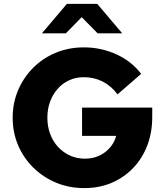

<svg xmlns="http://www.w3.org/2000/svg" viewBox="-20 -954 846 985"><path d="M413 11Q335 11 268.5 -16.5Q202 -44 151.5 -93.5Q101 -143 73 -208.5Q45 -274 45 -350Q45 -426 73 -491.5Q101 -557 150.5 -606.5Q200 -656 266.5 -683.5Q333 -711 410 -711Q498 -711 576.5 -675.5Q655 -640 704 -575L583 -470Q550 -514 506 -536Q462 -558 410 -558Q370 -558 335.5 -542.5Q301 -527 276 -498.5Q251 -470 237 -432.5Q223 -395 223 -350Q223 -305 237.5 -266.5Q252 -228 278 -200Q304 -172 339 -156Q374 -140 416 -140Q456 -140 488.5 -155Q521 -170 544 -196.5Q567 -223 576 -257H401V-402H761V-353Q761 -274 735.5 -207.5Q710 -141 663 -92Q616 -43 552.5 -16Q489 11 413 11ZM481 -783 399 -866 318 -783H195L323 -934H479L607 -783Z"/></svg>

Font: Red Hat Text
Style: Bold
Weight: 700
Designer: Pentagram, MCKL
Foundry: MCKL
Version: Version 1.030